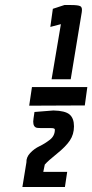

<svg xmlns="http://www.w3.org/2000/svg" viewBox="-20 -743 367 763"><path d="M198 -228Q198 -234 183 -234H150Q133 -234 127 -235Q112 -238 112 -260Q112 -266 117 -298L192 -304Q239 -303 256.5 -288Q274 -273 274 -241Q274 -209 257.5 -184.5Q241 -160 206 -132Q171 -104 158 -89L152 -60H247L238 0H69L85 -98Q84 -118 100 -135Q116 -152 137 -162Q158 -172 178 -187.5Q198 -203 198 -228ZM263 -723Q290 -723 299 -718.5Q308 -714 305 -695L261 -428H185L222 -647L180 -636L190 -708L236 -723ZM317 -324 96 -323 107 -397H327Z"/></svg>

Font: Economica
Style: Bold Italic
Weight: 700
Designer: Vicente Lamonaca
Foundry: Vicente Lamonaca
Version: Version 1.100